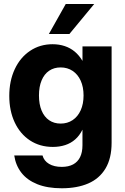

<svg xmlns="http://www.w3.org/2000/svg" viewBox="-20 -753 641 983"><path d="M52.9 43H197.7Q205.2 70.6 231 86Q256.8 101.4 296.1 101.4Q330.5 101.4 354.2 88.8Q377.8 76.2 390 51.5Q402.2 26.8 402.2 -9.4V-88.4H401.8Q387.1 -58.6 364.8 -39.1Q342.5 -19.5 313.6 -10.2Q284.8 -0.8 250.6 -0.8Q184.2 -0.8 133.5 -34Q82.9 -67.3 55.2 -126.6Q27.5 -185.9 27.5 -261.9Q27.5 -338.7 55.5 -398.8Q83.5 -458.9 134 -492.7Q184.5 -526.6 249.4 -526.6Q282.7 -526.6 311.4 -517Q340.1 -507.5 362.8 -488.6Q385.4 -469.6 401.9 -441.8H402.3V-515.6H551.4V-22.3Q551.4 57.8 520 109.9Q488.6 161.9 431.5 186.4Q374.5 210.9 296.1 210.9Q223.1 210.9 171.1 190.1Q119.1 169.2 89.8 131.6Q60.4 93.9 52.9 43ZM407.8 -264.3Q407.8 -307.4 393.2 -339.8Q378.5 -372.3 351.9 -390Q325.3 -407.8 290.5 -407.8Q256.7 -407.8 231.7 -390.9Q206.6 -373.9 193.1 -341.6Q179.5 -309.3 179.5 -264.3Q179.5 -218.9 193.1 -186.7Q206.6 -154.5 231.6 -137.4Q256.5 -120.3 290.5 -120.3Q325.3 -120.3 351.9 -138.1Q378.5 -155.9 393.2 -188.5Q407.8 -221.1 407.8 -264.3ZM316.6 -732.5H462.3L335.2 -578.8H230.1Z"/></svg>

Font: Intratopia Thin
Style: Regular
Weight: 100
Designer: Rasmus Andersson
Foundry: rsms
Version: Version 3.000;Glyphs 3.2.3 (3260)